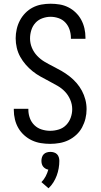

<svg xmlns="http://www.w3.org/2000/svg" viewBox="-20 -763 540 1029"><path d="M249 8Q224 8 199 4Q174 0 151.5 -10.5Q129 -21 110 -38Q91 -55 78.5 -76.5Q66 -98 60 -123Q54 -148 54 -173V-180H132V-175Q132 -152 140 -130Q148 -108 164.5 -92Q181 -76 203.5 -69Q226 -62 249 -62Q272 -62 295 -69Q318 -76 334.5 -93Q351 -110 359 -132.5Q367 -155 367 -178Q367 -204 356.5 -228.5Q346 -253 328.5 -271.5Q311 -290 288.5 -303Q266 -316 243 -328Q220 -340 197.5 -352.5Q175 -365 155 -381Q135 -397 118 -416.5Q101 -436 88.5 -458.5Q76 -481 70 -506.5Q64 -532 64 -558Q64 -582 69.5 -606.5Q75 -631 86.5 -653Q98 -675 115.5 -693Q133 -711 155 -722.5Q177 -734 201.5 -738.5Q226 -743 251 -743Q276 -743 300 -739Q324 -735 346 -724Q368 -713 386 -695.5Q404 -678 415.5 -656.5Q427 -635 432.5 -611Q438 -587 438 -562V-555H360V-560Q360 -582 353 -603.5Q346 -625 331 -641.5Q316 -658 294.5 -665.5Q273 -673 251 -673Q229 -673 207 -665Q185 -657 170 -640.5Q155 -624 148 -602Q141 -580 141 -557Q141 -531 151 -507Q161 -483 179 -464Q197 -445 219 -432Q241 -419 264 -407.5Q287 -396 309.5 -383Q332 -370 352.5 -354Q373 -338 390 -318.5Q407 -299 419 -276.5Q431 -254 437.5 -229Q444 -204 444 -178Q444 -152 438 -127.5Q432 -103 420 -80.5Q408 -58 389 -40.5Q370 -23 347.5 -12Q325 -1 299.5 3.5Q274 8 249 8ZM240 246 202 213Q216 199 225 181.5Q234 164 239 146Q231 145 223.5 140.5Q216 136 211 129.5Q206 123 204 115Q202 107 202 99Q202 89 205 79.5Q208 70 214.5 63.5Q221 57 230.5 54Q240 51 250 51Q260 51 269.5 54Q279 57 285.5 63.5Q292 70 295 79.5Q298 89 298 99Q298 119 294.5 139Q291 159 284 178Q277 197 266 214.5Q255 232 240 246Z"/></svg>

Font: Iosevka Fixed
Style: Regular
Weight: 400
Monospace: yes
Designer: Belleve Invis
Foundry: Belleve Invis
Version: Version 33.2.4